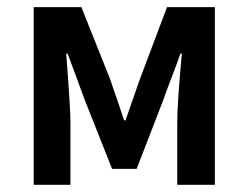

<svg xmlns="http://www.w3.org/2000/svg" viewBox="-20 -511 687 531"><path d="M73.2 0V-491.2H205.1L284.2 -293Q318.4 -193.8 323.2 -178.2H327.1Q365.2 -286.1 367.2 -293L441.9 -491.2H574.2V0H470.2V-171.9Q470.2 -225.1 482.9 -362.8H479Q471.2 -339.8 454.1 -295.4Q437 -251 432.1 -235.8L357.9 -43.9H290L213.9 -235.8Q208 -252.9 191.4 -296.9Q174.8 -340.8 167 -362.8H163.1Q175.3 -203.6 174.8 -171.9V0Z"/></svg>

Font: SourceSansPro-Semibold
Style: Regular
Weight: 600
Designer: Paul D. Hunt
Foundry: Adobe Systems Incorporated
Version: Version 2.020;PS 2.0;hotconv 1.0.86;makeotf.lib2.5.63406